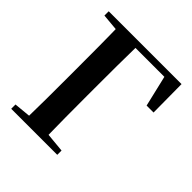

<svg xmlns="http://www.w3.org/2000/svg" viewBox="-197 -886 1031 1031"><g transform="rotate(45 318.5 -370.5)"><path d="M138.6 0Q140.6 -85.2 141 -170.7Q141.4 -256.3 141.4 -337.1V-393.6Q141.4 -481.3 141 -567.7Q140.6 -654.1 138.6 -740.5H286.3Q284.6 -655.6 284.1 -568.4Q283.6 -481.3 283.6 -393.6V-337.8Q283.6 -257.8 284.1 -172.2Q284.6 -86.6 286.3 0ZM212.6 -702.9V-740.5H598.1L599.8 -526.3H547L496.5 -740.5L566 -702.9ZM45.1 0V-32.6L198.2 -47.3H238.9L394.7 -32.6V0ZM45.1 -707.9V-740.5H212.6V-694.2H198.2Z"/></g></svg>

Font: Noto Serif SC
Style: Regular
Weight: 200
Designer: Ryoko NISHIZUKA 西塚涼子 (kana & ideographs); Frank Grießhammer (Latin, Greek & Cyrillic); Wenlong ZHANG 张文龙 (bopomofo); San
Foundry: Adobe
Version: Version 2.001;hotconv 1.1.0;makeotfexe 2.6.0